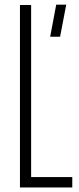

<svg xmlns="http://www.w3.org/2000/svg" viewBox="-20 -822 345 842"><path d="M67.5 0V-800H116.5V-45.5H297V0ZM200 -661 226.5 -801.5H270.5L243.5 -661Z"/></svg>

Font: Big Shoulders Text ExtraLight
Style: Regular
Weight: 250
Version: Version 2.002